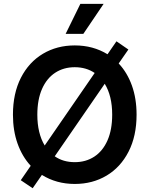

<svg xmlns="http://www.w3.org/2000/svg" viewBox="-20 -955 784 1007"><path d="M88.9 -9.8 141.1 -85.4Q96.7 -133.3 72.3 -201.4Q47.9 -269.5 47.9 -353.5Q47.9 -465.3 89.8 -547.4Q131.8 -629.4 205.3 -673.1Q278.8 -716.8 372.1 -716.8Q468.3 -716.8 543.9 -670.4L590.8 -738.3L653.3 -695.3L602.5 -622.1Q647.5 -574.2 671.9 -506.1Q696.3 -438 696.3 -353.5Q696.3 -241.7 654.3 -159.7Q612.3 -77.6 538.8 -33.9Q465.3 9.8 372.1 9.8Q275.9 9.8 199.7 -37.6L151.4 32.2ZM529.3 -515.6 267.1 -135.3Q311 -104.5 372.1 -104.5Q430.2 -104.5 474.6 -133.5Q519 -162.6 543.7 -218.5Q568.4 -274.4 568.4 -353.5Q568.4 -452.1 529.3 -515.6ZM214.4 -191.9 476.6 -572.3Q431.6 -602.5 372.1 -602.5Q314 -602.5 269.5 -573.5Q225.1 -544.4 200.4 -488.5Q175.8 -432.6 175.8 -353.5Q175.8 -255.9 214.4 -191.9ZM401.4 -934.6H523.4L417 -777.3H324.2Z"/></svg>

Font: Pretendard GOV SemiBold
Style: Regular
Weight: 600
Designer: Base glyphs from Inter by Rasmus Andersson; Hangeul glyphs from Noto Sans CJK(Source Han Sans) by Jang Soo-young and Kan
Foundry: Kil Hyung-jin
Version: Version 1.309